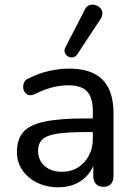

<svg xmlns="http://www.w3.org/2000/svg" viewBox="-20 -788 573 817"><path d="M228 9Q178 9 137.5 -11Q97 -31 74.5 -65Q52 -99 52 -141Q52 -195 79 -226Q106 -257 170 -270.5Q234 -284 342 -284H389V-226H344Q267 -226 222.5 -219Q178 -212 160 -194.5Q142 -177 142 -146Q142 -107 169.5 -82Q197 -57 245 -57Q283 -57 312 -75.5Q341 -94 358 -125.5Q375 -157 375 -198V-313Q375 -372 351 -398.5Q327 -425 270 -425Q237 -425 202 -416Q167 -407 129 -388Q114 -381 103 -383.5Q92 -386 85.5 -395.5Q79 -405 78.5 -416.5Q78 -428 83.5 -439Q89 -450 103 -455Q147 -477 190.5 -486.5Q234 -496 272 -496Q337 -496 379 -475.5Q421 -455 442 -412.5Q463 -370 463 -304V-40Q463 -17 452 -5Q441 7 420 7Q400 7 388.5 -5Q377 -17 377 -40V-111H386Q378 -74 356 -47Q334 -20 301.5 -5.5Q269 9 228 9ZM309 -557Q301 -546 290.5 -544Q280 -542 270 -547.5Q260 -553 256 -563Q252 -573 258 -586L340 -745Q347 -761 359 -765.5Q371 -770 383.5 -767Q396 -764 405 -755.5Q414 -747 415.5 -734.5Q417 -722 409 -709Z"/></svg>

Font: Nunito ExtraLight Medium
Style: Regular
Weight: 500
Version: Version 3.602